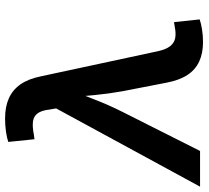

<svg xmlns="http://www.w3.org/2000/svg" viewBox="-78 -726 790 727"><g transform="rotate(-90 316.5 -363.0)"><path d="M-27.3 0 269 -544.9 264.6 -570.8Q261.2 -600.6 250.2 -615.2Q239.3 -629.9 219.7 -632.6Q200.2 -635.3 170.4 -629.4L152.3 -627L142.1 -726.1Q156.7 -731.4 180.9 -734.9Q205.1 -738.3 231 -738.3Q274.9 -738.3 306.9 -724.1Q338.9 -710 359.9 -680.2Q380.9 -650.4 390.6 -602.1L485.8 -158.7Q492.7 -128.4 504.9 -113Q517.1 -97.7 535.2 -94.2Q553.2 -90.8 577.6 -95.7L595.7 -98.6L606 -1.5Q592.3 3.4 569.1 7.3Q545.9 11.2 520 11.2Q478 11.2 446.8 -3.2Q415.5 -17.6 395.8 -47.6Q376 -77.6 366.7 -125.5L334 -293.9Q324.7 -345.7 319.8 -396.7Q314.9 -447.8 310.1 -501H343.8Q321.3 -447.8 301.5 -396.5Q281.7 -345.2 255.9 -293.9L107.9 0Z"/></g></svg>

Font: Inter 16pt SemiBold
Style: Italic
Weight: 600
Italic angle: -9.3988°
Version: Version 4.001;git-66647c0bb